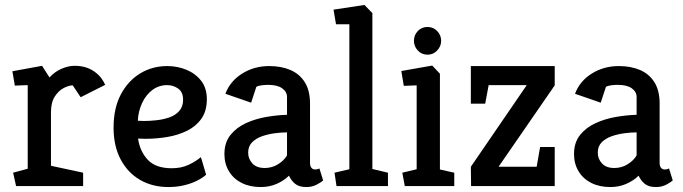

<svg xmlns="http://www.w3.org/2000/svg" viewBox="-20 -752 2761 776"><path d="M45 0 33 -54 92 -70V-408L40 -406L30 -464L150 -486L180 -439Q201 -462 228.5 -474Q256 -486 282 -486Q326 -486 358 -465Q390 -444 405 -409L306 -359L274 -407Q259 -407 238 -396.5Q217 -386 201.5 -362Q186 -338 186 -298V-82L316 -54V0Z M661 4Q596 4 546 -25Q496 -54 467.5 -108Q439 -162 439 -236Q439 -315 468.5 -370.5Q498 -426 547 -455.5Q596 -485 656 -485Q697 -485 733.5 -470Q770 -455 793 -425.5Q816 -396 816 -351Q816 -304 794.5 -273Q773 -242 737 -224Q701 -206 657 -198.5Q613 -191 568 -191L538 -192Q545 -141 577 -106.5Q609 -72 674 -72Q713 -72 742.5 -86Q772 -100 792 -117L813 -46Q799 -33 776 -21.5Q753 -10 723.5 -3Q694 4 661 4ZM537 -264 562 -263Q585 -263 612.5 -266Q640 -269 664.5 -277.5Q689 -286 704.5 -303.5Q720 -321 720 -349Q720 -380 700 -394Q680 -408 656 -408Q622 -408 596 -388.5Q570 -369 554.5 -336Q539 -303 537 -264Z M1034 4Q990 4 957 -12.5Q924 -29 905.5 -59.5Q887 -90 887 -129Q887 -176 911.5 -206.5Q936 -237 974.5 -254.5Q1013 -272 1057 -279.5Q1101 -287 1140 -288V-360Q1140 -381 1120.5 -395Q1101 -409 1064 -409Q1053 -409 1039 -407.5Q1025 -406 1016 -401L995 -337L891 -373Q910 -424 958.5 -454.5Q1007 -485 1068 -485Q1117 -485 1154 -469Q1191 -453 1212 -419.5Q1233 -386 1233 -333V-93Q1233 -81 1238.5 -74Q1244 -67 1254 -67Q1259 -67 1264 -68.5Q1269 -70 1271 -71L1286 -23Q1278 -15 1259.5 -5.5Q1241 4 1218 4Q1189 4 1173 -9Q1157 -22 1148 -42Q1128 -22 1098.5 -9Q1069 4 1034 4ZM1050 -73Q1079 -73 1103.5 -88Q1128 -103 1140 -124V-217Q1118 -217 1091 -213.5Q1064 -210 1039.5 -201.5Q1015 -193 999 -177Q983 -161 983 -135Q983 -110 1000 -91.5Q1017 -73 1050 -73Z M1340 0 1332 -54 1392 -68V-654H1338L1328 -713L1453 -732L1485 -699V-69L1548 -54V0Z M1616 0 1606 -54 1664 -68V-407L1612 -405L1602 -465L1727 -487L1758 -454V-67L1816 -54V0ZM1708 -531Q1684 -531 1668.5 -548Q1653 -565 1653 -587Q1653 -610 1668.5 -626.5Q1684 -643 1708 -643Q1731 -643 1747 -626.5Q1763 -610 1763 -587Q1763 -565 1747 -548Q1731 -531 1708 -531Z M1884 0 1883 -78 2109 -408H1955L1941 -333H1883V-485H2222V-407L1995 -78H2149L2163 -158H2222V0Z M2447 4Q2403 4 2370 -12.5Q2337 -29 2318.5 -59.5Q2300 -90 2300 -129Q2300 -176 2324.5 -206.5Q2349 -237 2387.5 -254.5Q2426 -272 2470 -279.5Q2514 -287 2553 -288V-360Q2553 -381 2533.5 -395Q2514 -409 2477 -409Q2466 -409 2452 -407.5Q2438 -406 2429 -401L2408 -337L2304 -373Q2323 -424 2371.5 -454.5Q2420 -485 2481 -485Q2530 -485 2567 -469Q2604 -453 2625 -419.5Q2646 -386 2646 -333V-93Q2646 -81 2651.5 -74Q2657 -67 2667 -67Q2672 -67 2677 -68.5Q2682 -70 2684 -71L2699 -23Q2691 -15 2672.5 -5.5Q2654 4 2631 4Q2602 4 2586 -9Q2570 -22 2561 -42Q2541 -22 2511.5 -9Q2482 4 2447 4ZM2463 -73Q2492 -73 2516.5 -88Q2541 -103 2553 -124V-217Q2531 -217 2504 -213.5Q2477 -210 2452.5 -201.5Q2428 -193 2412 -177Q2396 -161 2396 -135Q2396 -110 2413 -91.5Q2430 -73 2463 -73Z"/></svg>

Font: Kreon Light
Style: Regular
Weight: 400
Version: Version 2.002